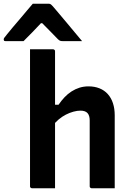

<svg xmlns="http://www.w3.org/2000/svg" viewBox="-86 -1016 706 1036"><path d="M87 0Q84 0 81.5 -1.5Q79 -3 77.5 -5Q76 -7 76 -11Q76 -91 76 -171Q76 -251 76 -331.5Q76 -412 76 -492Q76 -572 76 -652Q76 -680 76 -705Q76 -730 76 -750Q101 -750 121.5 -750Q142 -750 161.5 -750Q181 -750 200 -750Q204 -750 206 -748.5Q208 -747 209.5 -745Q211 -743 211 -739Q211 -647 211 -554.5Q211 -462 211 -369.5Q211 -277 211 -184.5Q211 -92 211 0Q189 0 169.5 0Q150 0 129.5 0Q109 0 87 0ZM195 -333V-451H230Q245 -473 262.5 -491.5Q280 -510 300.5 -523Q321 -536 343.5 -543Q366 -550 392 -550Q424 -550 450.5 -539.5Q477 -529 495.5 -508.5Q514 -488 523.5 -459Q533 -430 533 -394Q533 -346 533 -297Q533 -248 533 -199Q533 -150 533 -100Q533 -75 533 -50Q533 -25 533 0Q500 0 471.5 0Q443 0 409 0Q406 0 403.5 -1.5Q401 -3 399.5 -5Q398 -7 398 -11Q398 -70 398 -129Q398 -188 398 -247.5Q398 -307 398 -366Q398 -393 386 -406Q374 -419 348 -419Q331 -419 310.5 -413.5Q290 -408 269.5 -397.5Q249 -387 230 -371Q211 -355 195 -333ZM91 -996Q112 -996 133.5 -996Q155 -996 176 -996Q184 -996 189 -992Q194 -988 206 -974Q213 -965 231 -944.5Q249 -924 271 -897Q293 -870 316 -843Q339 -816 357 -794Q331 -794 306 -794Q281 -794 255 -794Q244 -794 238.5 -796Q233 -798 226 -805Q215 -816 189.5 -842.5Q164 -869 121 -912L171 -891H109L157 -914Q117 -871 90 -843.5Q63 -816 41 -794H-56Q-60 -794 -62 -795Q-64 -796 -65 -798.5Q-66 -801 -66 -803Q-66 -808 -63 -812Q-60 -816 -48 -831Q-37 -845 -18 -867.5Q1 -890 22.5 -915Q44 -940 62 -962Q80 -984 91 -996Z"/></svg>

Font: RecMonoLinear Nerd Font Mono
Style: Bold
Weight: 700
Monospace: yes
Version: Version 1.085; ttfautohint (v1.8.4.7-5d5b);Nerd Fonts 3.2.1